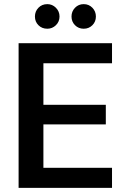

<svg xmlns="http://www.w3.org/2000/svg" viewBox="-20 -909 617 929"><path d="M70 0V-700H522V-603H190V-402H492V-307H190V-97H522V0ZM209 -770Q183 -770 166 -787Q149 -804 149 -829Q149 -854 166 -871.5Q183 -889 209 -889Q233 -889 250.5 -871.5Q268 -854 268 -829Q268 -804 250.5 -787Q233 -770 209 -770ZM385 -770Q360 -770 343 -787Q326 -804 326 -829Q326 -854 343 -871.5Q360 -889 385 -889Q410 -889 427 -871.5Q444 -854 444 -829Q444 -804 427 -787Q410 -770 385 -770Z"/></svg>

Font: DM Sans 20pt SemiBold
Style: Regular
Weight: 600
Version: Version 4.004;gftools[0.9.30]